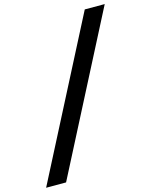

<svg xmlns="http://www.w3.org/2000/svg" viewBox="-149 -911 898 1143"><g transform="rotate(-15 300.0 -340.0)"><path d="M-10 143 487 -823H610L113 143Z"/></g></svg>

Font: Iosevka Aile
Style: Bold Italic
Weight: 700
Italic angle: -9°
Designer: Belleve Invis
Foundry: Belleve Invis
Version: Version 28.0.1; ttfautohint (v1.8.4)